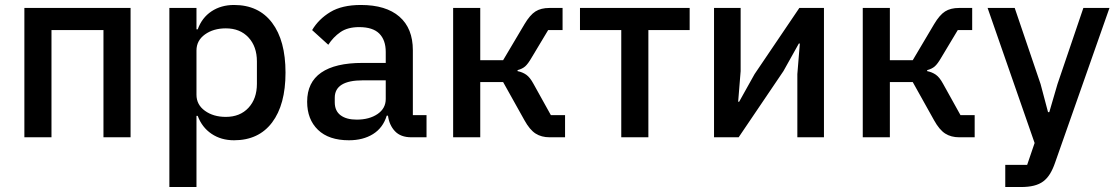

<svg xmlns="http://www.w3.org/2000/svg" viewBox="-20 -552 4493 772"><path d="M78 -520H505V0H396V-431H187V0H78Z M661 -520H770V-434H775Q792 -481 830.5 -506.5Q869 -532 921 -532Q1020 -532 1074 -460.5Q1128 -389 1128 -260Q1128 -131 1074 -59.5Q1020 12 921 12Q869 12 830.5 -14Q792 -40 775 -86H770V200H661ZM888 -82Q945 -82 979 -118.5Q1013 -155 1013 -215V-305Q1013 -365 979 -401.5Q945 -438 888 -438Q838 -438 804 -413.5Q770 -389 770 -349V-171Q770 -131 804 -106.5Q838 -82 888 -82Z M1634 0Q1591 0 1568 -24.5Q1545 -49 1540 -87H1535Q1520 -38 1480 -13Q1440 12 1383 12Q1302 12 1258.5 -30Q1215 -72 1215 -143Q1215 -221 1271.5 -260Q1328 -299 1437 -299H1531V-343Q1531 -391 1505 -417Q1479 -443 1424 -443Q1378 -443 1349 -423Q1320 -403 1300 -372L1235 -431Q1261 -475 1308 -503.5Q1355 -532 1431 -532Q1532 -532 1586 -485Q1640 -438 1640 -350V-89H1695V0ZM1414 -71Q1465 -71 1498 -93.5Q1531 -116 1531 -154V-229H1439Q1326 -229 1326 -159V-141Q1326 -106 1349.5 -88.5Q1373 -71 1414 -71Z M1802 -520H1911V-310H2003L2089 -455Q2111 -492 2133 -506Q2155 -520 2189 -520H2242V-431H2184L2118 -321Q2103 -295 2091.5 -285Q2080 -275 2061 -270V-266Q2081 -262 2096 -251.5Q2111 -241 2125 -215L2195 -89H2252V0H2190Q2157 0 2133.5 -15Q2110 -30 2089 -68L2003 -222H1911V0H1802Z M2478 -431H2312V-520H2753V-431H2587V0H2478Z M2851 -520H2958V-266L2948 -143H2952L3014 -254L3194 -520H3293V0H3186V-254L3196 -377H3192L3130 -266L2950 0H2851Z M3449 -520H3558V-310H3650L3736 -455Q3758 -492 3780 -506Q3802 -520 3836 -520H3889V-431H3831L3765 -321Q3750 -295 3738.5 -285Q3727 -275 3708 -270V-266Q3728 -262 3743 -251.5Q3758 -241 3772 -215L3842 -89H3899V0H3837Q3804 0 3780.5 -15Q3757 -30 3736 -68L3650 -222H3558V0H3449Z M4336 -520H4441L4222 103Q4213 129 4201.5 147.5Q4190 166 4174.5 177.5Q4159 189 4137 194.5Q4115 200 4085 200H4022V111H4110L4140 23L3951 -520H4060L4164 -214L4194 -101H4199L4232 -214Z"/></svg>

Font: IBMPlexSans-Medium
Style: Regular
Weight: 500
Designer: Mike Abbink, Paul van der Laan, Pieter van Rosmalen
Foundry: Bold Monday
Version: Version 3.1